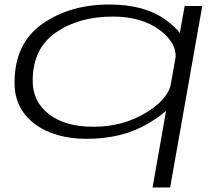

<svg xmlns="http://www.w3.org/2000/svg" viewBox="-20 -611 990 852"><path d="M657 221 717 -119.5Q687 -92.5 637.5 -63Q522.5 5 365.5 5Q221 5 132.8 -62.2Q44.5 -129.5 44.5 -243.5Q44.5 -418 167.2 -504.5Q290 -591 465.5 -591Q621.5 -591 715 -523Q757 -492.5 778 -464.5L799.5 -584.5H877.5L735 221ZM759.5 -358.5Q761.5 -422.5 690 -476.5Q610 -537.5 480 -537.5Q330.5 -537.5 228.2 -467Q126 -396.5 125 -255Q124 -161 196.5 -104.8Q269 -48.5 394 -48.5Q524 -48.5 625.5 -109.5Q717.5 -164.5 736.5 -229.5Z"/></svg>

Font: Anybody UltraExpanded Light
Style: Italic
Weight: 300
Width: 9
Italic angle: -10°
Designer: Tyler Finck
Foundry: Etcetera Type Company
Version: Version 1.010; ttfautohint (v1.8.3) -l 8 -r 50 -G 200 -x 14 